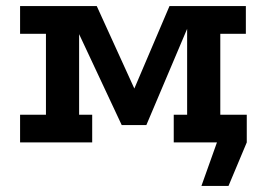

<svg xmlns="http://www.w3.org/2000/svg" viewBox="-20 -468 874 631"><path d="M46 0V-91H131V-357H46V-448H298L437 -143H407L537 -448H788V-357H704V-91H788V0H551V-91H595V-414L611 -411L461 -57H380L216 -407L240 -410V-91H283V0ZM642 143 693 0H591V-91H791V0L731 143Z"/></svg>

Font: Podkova
Style: Bold
Weight: 700
Designer: Ilya Yudin
Foundry: Cyreal (www.cyreal.org)
Version: Version 2.102; ttfautohint (v1.8.1.43-b0c9)